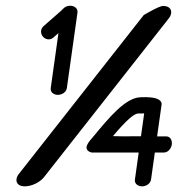

<svg xmlns="http://www.w3.org/2000/svg" viewBox="-20 -649 666 679"><path d="M577.5 -584.7C587.5 -597.8 589.2 -614.4 576.6 -622.9C571.2 -626.4 564.2 -628 556.2 -628C542.5 -628 488.4 -595.8 488.4 -595.8C487.4 -594.7 46.5 -33.7 46.3 -33.4C36 -20.3 34.5 -3.7 47.1 4.8C52.5 8.4 59.5 10 67.6 10C91.9 10 121.1 -4 135.7 -22.6ZM551.3 -278.1C553.1 -286.6 548.2 -300.9 514.2 -304.4C504.6 -305.5 492.3 -305.8 476.6 -305.1C423.8 -302.7 368.6 -236.9 307.5 -163C298.4 -151.9 274.4 -128.3 292.8 -114.5C295.9 -112.1 299.6 -110.7 303.9 -109.7L304.9 -109.5L306 -109.5C381.3 -109.2 402.6 -109.6 449.3 -109.6C449.9 -109.6 457.7 -109.6 470.5 -109.6C463.2 -57.5 457.1 -14 457.1 -14C455 1.1 468.5 10 482.2 10C495.9 10 512 1.2 514.1 -14L527.6 -109.6C546 -109.6 559.6 -109.6 559.6 -109.6C574.7 -109.6 585.7 -124.4 587.6 -138.1C589.5 -151.8 582.8 -166.7 567.6 -166.7H535.6ZM489.9 -247.9C487.1 -227.6 483.5 -202 478.5 -167C462 -167 457.6 -167 457.6 -167C418.5 -167 393.5 -166.6 379.4 -167.6C431.7 -230 456.1 -247.5 469.1 -247.7C477.7 -247.8 482 -247.9 489.9 -247.9ZM229.2 -628.5C210.9 -629.9 200.7 -615.2 197 -611.7C196.6 -611.4 134 -556.5 133.9 -556.4C121.7 -545.7 123.5 -529 131.9 -519.3C140.2 -509.6 156.3 -505.3 168.6 -516.1L186.7 -531.9C175.4 -451.9 159.4 -337.5 159.4 -337.5C157.3 -322.4 170.8 -313.5 184.5 -313.5C198.2 -313.5 214.3 -322.3 216.4 -337.5L254 -604.6C255.7 -619.6 242.8 -628.5 229.2 -628.5Z"/></svg>

Font: Hi.
Style: Black
Weight: 400
Designer: Mew Too, Robert Jablonski
Foundry: Cannot Into Space Fonts
Version: Version 1.996